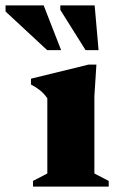

<svg xmlns="http://www.w3.org/2000/svg" viewBox="-100 -690 435 710"><path d="M256.5 -451 249 -334.5V-48.5L302 -21V0H22V-21L75 -48.5V-326.5Q63 -344 48 -356Q33 -368 14.5 -377.5V-399L227 -451ZM126 -504.5H74.5L-79.5 -647.5V-670H61.5ZM264.5 -504.5H216.5L123 -653.5V-670H250Z"/></svg>

Font: Newsreader 16pt ExtraBold
Style: Regular
Weight: 800
Designer: Hugues Gentile
Foundry: Production Type
Version: Version 1.003; ttfautohint (v1.8.3)